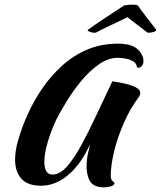

<svg xmlns="http://www.w3.org/2000/svg" viewBox="-20 -795 693 827"><path d="M427 12Q411 12 402 9Q374 2 363.5 -22.5Q353 -47 353 -77Q353 -105 358.5 -132Q364 -159 368 -174Q330 -89 274.5 -42Q219 5 157 5Q99 5 72 -25.5Q45 -56 45 -107Q45 -147 58 -190Q73 -244 99 -302Q125 -360 162 -414Q199 -468 247.5 -512Q296 -556 356 -581.5Q416 -607 489 -607Q533 -607 558.5 -593Q584 -579 594 -553Q598 -544 598 -533Q598 -518 590.5 -510.5Q583 -503 576 -503Q571 -503 569 -509Q567 -523 553.5 -531Q540 -539 522 -542.5Q504 -546 488 -546Q446 -546 405.5 -517.5Q365 -489 330 -446.5Q295 -404 267.5 -359Q240 -314 223 -281Q201 -235 186 -184.5Q171 -134 171 -97Q171 -72 179.5 -57.5Q188 -43 207 -43Q239 -44 269.5 -79Q300 -114 331.5 -172Q363 -230 396 -301Q429 -372 464 -445Q476 -443 496 -439.5Q516 -436 536.5 -430Q557 -424 570.5 -415.5Q584 -407 584 -394Q584 -387 580 -380Q540 -327 512.5 -263.5Q485 -200 471 -140.5Q457 -81 457 -38Q457 -23 463.5 -16.5Q470 -10 473 -8Q473 3 458 7.5Q443 12 427 12ZM621 -654Q615 -654 613 -656Q610 -659 598 -668Q586 -677 571.5 -688Q557 -699 545 -708.5Q533 -718 529 -721Q523 -718 503.5 -708.5Q484 -699 460.5 -688Q437 -677 418 -667.5Q399 -658 394 -655Q391 -653 380.5 -654.5Q370 -656 362.5 -660Q355 -664 359 -667Q373 -677 394 -691.5Q415 -706 438.5 -721.5Q462 -737 482 -750Q502 -763 512 -770Q515 -772 527 -773.5Q539 -775 551 -775Q559 -775 566 -774Q573 -773 574 -771Q577 -766 588.5 -750.5Q600 -735 614 -717Q628 -699 639 -685Q650 -671 652 -668Q656 -663 644.5 -658.5Q633 -654 621 -654Z"/></svg>

Font: Praise
Style: Regular
Weight: 400
Designer: Robert E. Leuschke
Foundry: Robert E. Leuschke
Version: Version 1.100; ttfautohint (v1.8.3)